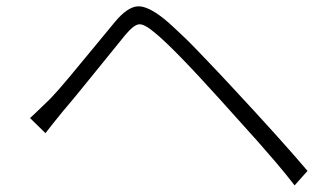

<svg xmlns="http://www.w3.org/2000/svg" viewBox="-20 -636 1040 596"><path d="M121.1 -222.7 73.2 -269.5Q76.2 -271.5 136.7 -330.1Q158.2 -352.5 193.8 -395Q229.5 -437.5 273.4 -491.2Q317.4 -544.9 337.9 -569.3Q375 -613.3 405.8 -616.2Q436.5 -619.1 487.3 -579.1Q501 -568.4 518.6 -551.8Q536.1 -535.2 550.8 -521.5Q565.4 -507.8 588.9 -483.4Q612.3 -459 624 -446.8Q635.7 -434.6 662.6 -406.2Q689.5 -377.9 696.3 -370.1Q854.5 -200.2 934.6 -105.5L894.5 -60.5Q869.1 -93.8 834.5 -134.3Q799.8 -174.8 779.3 -197.8Q758.8 -220.7 714.4 -270Q669.9 -319.3 663.1 -327.1Q519.5 -486.3 460.9 -534.2Q427.7 -562.5 411.1 -560.5Q394.5 -558.6 367.2 -525.4Q347.7 -502 274.9 -411.6Q202.1 -321.3 174.8 -290Q165 -278.3 146 -254.4Q127 -230.5 121.1 -222.7Z"/></svg>

Font: GenEi Gothic M Light
Style: Regular
Weight: 300
Designer: o_tamon (Modified); [Source Han Sans]
Ryoko NISHIZUKA  (kana & ideographs); Paul D. Hunt (Latin, Greek & Cyrillic); Wenl
Version: Version 1.1a;Original Version 1.004